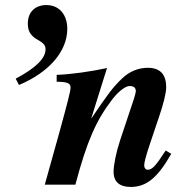

<svg xmlns="http://www.w3.org/2000/svg" viewBox="-20 -730 740 759"><path d="M55 -394C174 -444 246 -527 246 -616C246 -670 216 -710 163 -710C122 -710 90 -685 90 -637C90 -610 98 -590 130 -572C154 -559 160 -549 160 -535C160 -499 121 -461 42 -419ZM635 -135C595 -73 581 -59 564 -59C556 -59 550 -66 550 -76C550 -86 555 -109 574 -165L609 -269C625 -316 637 -361 637 -385C637 -434 615 -462 564 -462C527 -462 491 -447 464 -421C427 -386 409 -362 342 -263H341L403 -461C339 -447 260 -436 204 -434V-407C246 -406 259 -402 259 -383C259 -371 247 -324 214 -204L157 0H278C324 -174 361 -255 423 -336C443 -363 474 -390 492 -390C505 -390 517 -386 517 -369C517 -366 513 -351 510 -341L455 -176C439 -128 429 -77 429 -51C429 -10 454 9 497 9C557 9 602 -25 657 -122Z"/></svg>

Font: XITS
Style: Bold Italic
Weight: 700
Italic angle: -16.33°
Designer: MicroPress Inc., with final additions and corrections provided by Coen Hoffman, Elsevier (retired)
Version: Version 1.302